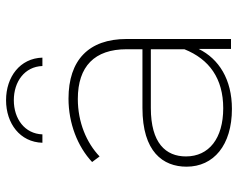

<svg xmlns="http://www.w3.org/2000/svg" viewBox="-94 -670 767 618"><g transform="rotate(-90 289.0 -360.5)"><path d="M276 -699C336 -699 384 -664 386 -607H413C411 -679 351 -724 276 -724C201 -724 141 -679 139 -607H166C168 -664 216 -699 276 -699ZM281 -523C202 -523 127 -494 77 -447L95 -423C139 -465 205 -493 280 -493C385 -493 440 -439 440 -336V-285H251C110 -285 62 -219 62 -143C62 -56 131 3 248 3C343 3 409 -39 441 -104V0H473V-336C473 -458 405 -523 281 -523ZM250 -25C153 -25 95 -71 95 -145C95 -210 138 -258 251 -258H440V-150C408 -70 346 -25 250 -25Z"/></g></svg>

Font: Talent ExtraLight
Style: Regular
Weight: 200
Designer: Mike Powis
Version: Version 1.001;hotconv 1.0.109;makeotfexe 2.5.65596